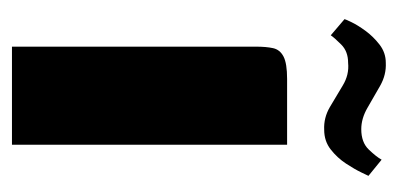

<svg xmlns="http://www.w3.org/2000/svg" viewBox="-192 -473 665 321"><g transform="rotate(90 140.5 -312.5)"><path d="M58 0Q58 -102 58 -204Q58 -306 58 -408Q58 -425 60.5 -436.5Q63 -448 74.5 -454Q86 -460 112 -460H222V0ZM197 -522Q177 -521 159 -531.5Q141 -542 123 -553Q105 -564 85 -562Q66 -562 54.5 -550.5Q43 -539 39 -533L12 -556Q12 -557 17 -567.5Q22 -578 31.5 -591Q41 -604 54.5 -614.5Q68 -625 85 -625Q105 -626 123.5 -615.5Q142 -605 160 -594.5Q178 -584 196 -584Q218 -584 230 -596.5Q242 -609 247 -618L274 -596Q274 -596 268.5 -584.5Q263 -573 253.5 -558.5Q244 -544 230 -533Q216 -522 197 -522Z"/></g></svg>

Font: Genos
Style: Bold
Weight: 700
Designer: Robert E. Leuschke
Foundry: Robert E. Leuschke
Version: Version 1.010